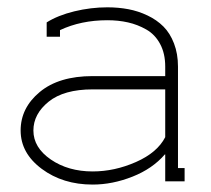

<svg xmlns="http://www.w3.org/2000/svg" viewBox="-20 -493 575 522"><path d="M429.2 -120.1V-250H231.9Q153.8 -250 112.3 -216.6Q70.8 -183.1 70.8 -138.2Q70.8 -91.8 118.2 -59.3Q165.5 -26.9 231.9 -26.9Q291.5 -26.9 349.6 -52.5Q407.7 -78.1 429.2 -120.1ZM428.2 -73.2Q394.5 -34.2 340.1 -12.7Q285.6 8.8 231.9 8.8Q150.9 8.8 93.5 -33.9Q36.1 -76.7 36.1 -138.2Q36.1 -199.7 88.1 -242.9Q140.1 -286.1 231.9 -286.1H429.2V-312Q429.2 -347.7 415.3 -373.5Q401.4 -399.4 377.7 -412.8Q354 -426.3 327.9 -432.1Q301.8 -438 272 -438Q200.2 -438 143.1 -411.1V-393.1H106.9V-432.1Q137.2 -451.2 182.1 -462.2Q227.1 -473.1 272 -473.1Q301.8 -473.1 328.9 -468Q356 -462.9 381.1 -450.9Q406.2 -439 424.3 -420.9Q442.4 -402.8 453.1 -374.8Q463.9 -346.7 463.9 -312V-36.1H481.9V0H429.2V-73.2Z"/></svg>

Font: Rawengulk
Style: Regular
Weight: 400
Version: Version 0.92